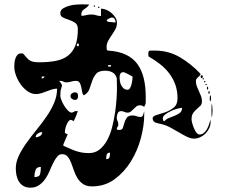

<svg xmlns="http://www.w3.org/2000/svg" viewBox="-20 -821 1040 888"><path d="M447 -781Q459 -781 472 -775.5Q485 -770 496 -760.5Q507 -751 514 -739.5Q521 -728 521 -716Q521 -699 513.5 -685.5Q506 -672 497 -659Q488 -646 480.5 -632.5Q473 -619 473 -603Q473 -599 473.5 -593.5Q474 -588 480 -587Q529 -584 562.5 -568Q596 -552 616 -524Q636 -496 645 -458Q654 -420 654 -373Q654 -367 654 -354Q654 -341 653 -340L647 -327Q641 -331 637 -332.5Q633 -334 627 -334Q617 -334 610.5 -328.5Q604 -323 598 -317Q592 -311 585.5 -305.5Q579 -300 570 -300Q562 -300 555 -303.5Q548 -307 540 -307Q528 -307 524 -296.5Q520 -286 520 -277Q520 -268 523.5 -261.5Q527 -255 527 -247V-240Q526 -239 523 -233.5Q520 -228 520 -227Q520 -221 525 -220.5Q530 -220 533 -220Q545 -220 548.5 -230.5Q552 -241 555.5 -253.5Q559 -266 566.5 -276.5Q574 -287 593 -287Q603 -287 612 -283.5Q621 -280 630 -280Q639 -280 642.5 -291Q646 -302 647 -307V-290Q647 -240 631.5 -182Q616 -124 585.5 -74.5Q555 -25 510 8Q465 41 406 41Q380 41 364 30Q348 19 338 2.5Q328 -14 321.5 -33.5Q315 -53 308.5 -69.5Q302 -86 292.5 -97Q283 -108 267 -108Q254 -108 244.5 -96.5Q235 -85 226.5 -68Q218 -51 209.5 -30.5Q201 -10 189 7Q177 24 160.5 35.5Q144 47 121 47Q102 47 89 39.5Q76 32 68 19.5Q60 7 56.5 -9Q53 -25 53 -42Q53 -71 67 -100.5Q81 -130 102.5 -160Q124 -190 148.5 -220Q173 -250 194.5 -281Q216 -312 230 -344.5Q244 -377 244 -411Q231 -411 219 -407Q207 -403 195.5 -398.5Q184 -394 171.5 -390Q159 -386 146 -386Q126 -386 107.5 -399Q89 -412 75.5 -431Q62 -450 54 -472Q46 -494 46 -513Q46 -520 47 -530.5Q48 -541 51.5 -551Q55 -561 61 -567.5Q67 -574 77 -574Q84 -574 87 -573Q98 -560 105.5 -552Q113 -544 120.5 -540Q128 -536 137.5 -534.5Q147 -533 162 -533Q205 -533 238.5 -539.5Q272 -546 294.5 -563.5Q317 -581 328.5 -610.5Q340 -640 340 -687Q340 -707 327.5 -715.5Q315 -724 299.5 -729Q284 -734 271.5 -740Q259 -746 259 -760Q259 -774 271.5 -782Q284 -790 301 -794.5Q318 -799 334.5 -800Q351 -801 360 -801L393 -800Q385 -789 378 -784.5Q371 -780 366 -776Q361 -772 358.5 -766.5Q356 -761 356 -748Q368 -748 379 -751Q390 -754 403 -754Q415 -754 425 -750.5Q435 -747 447 -747ZM420 -793Q419 -790 416.5 -790Q414 -790 413 -793Q413 -796 417 -796Q421 -796 420 -793ZM440 -787Q439 -784 436.5 -784Q434 -784 433 -787Q433 -790 437 -790Q441 -790 440 -787ZM515 -717Q515 -724 511 -731.5Q507 -739 500 -740Q496 -741 486 -736.5Q476 -732 473 -727Q474 -725 476.5 -722.5Q479 -720 480 -720Q482 -720 487 -719.5Q492 -719 498 -718.5Q504 -718 508.5 -717.5Q513 -717 515 -717ZM340 -607Q345 -607 345 -613.5Q345 -620 340 -620Q335 -620 335 -613.5Q335 -607 340 -607ZM907 -477Q907 -474 903.5 -471Q900 -468 896.5 -464.5Q893 -461 889.5 -457Q886 -453 886 -447Q886 -433 890.5 -421.5Q895 -410 900 -399Q905 -388 909.5 -377Q914 -366 914 -353Q914 -339 906.5 -331.5Q899 -324 890 -316.5Q881 -309 873.5 -298.5Q866 -288 866 -269Q866 -263 869 -251.5Q872 -240 877 -228Q882 -216 888.5 -207.5Q895 -199 903 -199Q914 -199 922.5 -206Q931 -213 937 -223.5Q943 -234 947 -246Q951 -258 953 -267Q954 -264 954 -257Q954 -242 947.5 -228Q941 -214 930.5 -203.5Q920 -193 906 -186.5Q892 -180 877 -180Q862 -180 844.5 -188.5Q827 -197 808 -208.5Q789 -220 768.5 -231Q748 -242 727 -247Q716 -249 701 -253.5Q686 -258 686 -274Q686 -284 704 -289Q722 -294 743.5 -301.5Q765 -309 783 -323Q801 -337 801 -366Q801 -402 790.5 -430.5Q780 -459 762 -482.5Q744 -506 719.5 -525Q695 -544 667 -560Q666 -563 666 -570Q666 -574 666.5 -579.5Q667 -585 673 -587H697Q760 -587 812.5 -556Q865 -525 907 -480ZM493 -520H480V-513H493ZM273 -147Q293 -138 308 -131.5Q323 -125 336 -121Q349 -117 362 -115Q375 -113 392 -113Q420 -113 440.5 -129.5Q461 -146 475.5 -172.5Q490 -199 498.5 -232.5Q507 -266 512 -299.5Q517 -333 519 -363Q521 -393 521 -413L520 -460Q514 -479 499.5 -486.5Q485 -494 467 -494Q437 -494 425 -480Q413 -466 406.5 -447Q400 -428 393.5 -409Q387 -390 367 -380Q361 -387 359.5 -398Q358 -409 355.5 -420Q353 -431 348 -439Q343 -447 331 -447Q319 -447 308.5 -443.5Q298 -440 286 -440Q279 -440 273.5 -443.5Q268 -447 260 -447H253Q256 -445 261 -437.5Q266 -430 267 -427Q267 -425 263.5 -413.5Q260 -402 260 -400L259 -377Q259 -371 264 -358Q269 -345 277 -332Q285 -319 294.5 -309.5Q304 -300 313 -300Q314 -300 320 -303Q326 -306 327 -307H340Q337 -298 331.5 -284Q326 -270 320 -260Q319 -262 314 -264.5Q309 -267 307 -267Q300 -265 295 -257.5Q290 -250 286.5 -240.5Q283 -231 281.5 -222.5Q280 -214 280 -210V-207Q281 -205 286.5 -202.5Q292 -200 293 -200L273 -153ZM593 -467Q591 -468 585.5 -471Q580 -474 573.5 -477.5Q567 -481 561.5 -483.5Q556 -486 553 -487H550Q540 -487 536.5 -479.5Q533 -472 533 -464Q533 -456 534.5 -446Q536 -436 540.5 -427Q545 -418 552 -412Q559 -406 570 -406Q577 -406 581.5 -414Q586 -422 588.5 -432Q591 -442 592 -451.5Q593 -461 593 -463ZM913 -460Q908 -460 908 -466.5Q908 -473 913 -473Q918 -473 918 -466.5Q918 -460 913 -460ZM173 -467V-458Q182 -458 187 -467ZM920 -453Q917 -453 917 -457Q917 -461 920 -460Q923 -459 923 -456.5Q923 -454 920 -453ZM927 -440Q924 -439 924 -443Q924 -447 927 -447Q930 -446 930 -443.5Q930 -441 927 -440ZM933 -427Q930 -426 930 -430Q930 -434 933 -433Q936 -433 936 -430Q936 -427 933 -427ZM940 -407Q937 -405 937 -413.5Q937 -422 940 -420Q943 -418 943 -413Q943 -408 940 -407ZM947 -387Q944 -385 944 -393.5Q944 -402 947 -400Q950 -398 950 -393Q950 -388 947 -387ZM341 -377Q341 -369 338 -364Q335 -359 326 -359Q319 -359 312.5 -364Q306 -369 306 -377Q306 -384 312.5 -389Q319 -394 326 -394Q335 -394 338 -389.5Q341 -385 341 -377ZM953 -353Q951 -351 950.5 -356Q950 -361 950 -367Q950 -373 951 -377.5Q952 -382 953 -380Q956 -377 956 -366.5Q956 -356 953 -353ZM960 -280Q959 -276 958.5 -286.5Q958 -297 958 -310Q958 -323 958.5 -333.5Q959 -344 960 -340Q961 -337 962 -328.5Q963 -320 963 -310Q963 -300 962 -291.5Q961 -283 960 -280ZM822 -322Q814 -322 799 -318Q784 -314 769.5 -307Q755 -300 744 -291.5Q733 -283 733 -274Q733 -269 734 -265.5Q735 -262 740 -260Q748 -270 762 -275.5Q776 -281 789.5 -286.5Q803 -292 812.5 -299.5Q822 -307 822 -322ZM175 -210Q165 -210 155 -203.5Q145 -197 145 -186Q155 -186 165 -192Q175 -198 175 -210ZM489 -115Q476 -115 473.5 -105.5Q471 -96 471 -85Q484 -85 486.5 -94.5Q489 -104 489 -115ZM169 -49Q149 -49 144 -34Q139 -19 139 -2Q162 -2 165.5 -16Q169 -30 169 -49Z"/></svg>

Font: Genkaimincho
Style: Regular
Weight: 800
Designer: Dr. Ken Lunde (project architect, glyph set definition & overall production); Masataka HATTORI \u670D \u90E8 \u6B63 \u8C
Foundry: Adobe Systems Incorporated
Version: Version 1.00